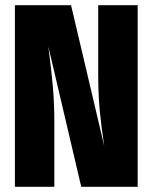

<svg xmlns="http://www.w3.org/2000/svg" viewBox="-20 -715 584 735"><path d="M507 0H291L165 -537L168 -513Q177 -444 182.5 -381.5Q188 -319 188 -244V0H37V-695H252L379 -156Q368 -228 362 -290.5Q356 -353 356 -431V-695H507Z"/></svg>

Font: Fira Sans Compressed ExtraBold
Style: Regular
Weight: 800
Width: 1
Designer: bBox Type GmbH & Carrois Corporate GbR & Edenspiekermann AG
Foundry: bBox Type GmbH & Carrois Corporate GbR & Edenspiekermann AG
Version: Version 4.301